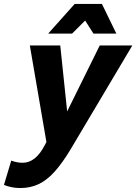

<svg xmlns="http://www.w3.org/2000/svg" viewBox="-99 -755 690 972"><path d="M-79 181 -42 58Q-14 69 16 69Q82 69 128 -21L136 -36L52 -525H206L241 -191L406 -525H571L259 0Q217 70 178 113.5Q139 157 97 177Q55 197 3 197Q-19 197 -41 192.5Q-63 188 -79 181ZM145 -585 279 -735H417L490 -585H374L332 -651L266 -585Z"/></svg>

Font: Radio Canada
Style: Bold Italic
Weight: 700
Italic angle: -12°
Designer: Charles Daoud, Etienne Aubert Bonn, Alexandre Saumier Demers, Jacques Le Bailly
Foundry: Radio-Canada
Version: Version 2.104; ttfautohint (v1.8.4.7-5d5b);gftools[0.9.28.de